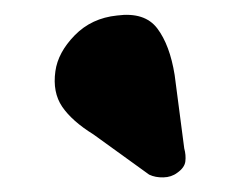

<svg xmlns="http://www.w3.org/2000/svg" viewBox="-20 -764 322 260"><path d="M216.5 -662.5 229.5 -563Q232 -554 231 -545.5Q230 -537 220 -530Q212 -524 201.2 -523.8Q190.5 -523.5 182 -527.5L106.5 -582Q77.5 -600 64.2 -619.5Q51 -639 55 -667.5Q58.5 -693 81.2 -716.2Q104 -739.5 138.5 -743Q176 -748 193 -725.5Q210 -703 216.5 -662.5Z"/></svg>

Font: Fraunces ExtraBold
Style: Italic
Weight: 800
Italic angle: -16°
Version: Version 1.000;[b76b70a41]